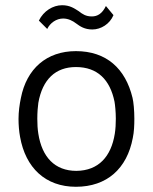

<svg xmlns="http://www.w3.org/2000/svg" viewBox="-20 -709 587 736"><path d="M334 -596C367 -596 401 -617 415 -651L386 -686C372 -657 354 -646 332 -646C309 -646 296 -655 282 -666C266 -676 249 -689 218 -689C183 -689 147 -667 129 -630L161 -598C172 -621 196 -638 222 -638C242 -638 259 -629 272 -619C287 -608 304 -596 334 -596ZM271 7C390 7 467 -63 489 -180C494 -203 495 -230 495 -254C495 -285 492 -318 488 -334C461 -446 388 -513 271 -513C159 -513 82 -446 60 -333C55 -309 51 -281 51 -253C51 -230 53 -205 57 -184C78 -66 154 7 271 7ZM273 -54C190 -54 141 -107 127 -196C124 -214 123 -234 123 -254C123 -278 125 -302 127 -315C143 -405 193 -452 271 -452C354 -452 402 -403 419 -319C421 -308 424 -280 424 -254C424 -236 423 -214 420 -196C406 -109 358 -55 273 -54Z"/></svg>

Font: Arthouse Owned
Style: Regular
Weight: 400
Designer: Jeremy Tribby
Foundry: Tribby Type
Version: Version 1.000;PS 001.000;hotconv 1.0.88;makeotf.lib2.5.64775